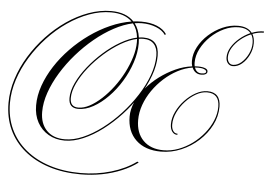

<svg xmlns="http://www.w3.org/2000/svg" viewBox="-94 -995 2064 1483"><g transform="rotate(5 938.5 -253.5)"><path d="M709 -892Q825 -892 886 -827Q918 -831 948 -831Q1018 -831 1069 -810Q1120 -789 1145 -751L1137 -744Q1114 -779 1064 -799Q1014 -819 954 -819Q927 -819 897 -814Q930 -771 939 -707Q957 -710 974 -710Q1096 -710 1096 -578Q1096 -505 1066.5 -424Q1037 -343 986 -262.5Q935 -182 868.5 -110.5Q802 -39 728.5 16.5Q655 72 580 104Q505 136 437 136Q366 136 311 104Q256 72 225 15.5Q194 -41 194 -116Q194 -192 221.5 -270Q249 -348 297.5 -423Q346 -498 411 -565Q476 -632 552 -686Q628 -740 709.5 -776Q791 -812 872 -825Q815 -882 709 -882Q625 -882 539.5 -850.5Q454 -819 373.5 -763.5Q293 -708 224 -634Q155 -560 102.5 -474.5Q50 -389 20.5 -298Q-9 -207 -9 -117Q-9 -6 33 84.5Q75 175 153.5 240Q232 305 341 340Q450 375 583 375Q704 375 816.5 342Q929 309 1011 249L1022 255Q969 295 898.5 324.5Q828 354 747.5 369.5Q667 385 583 385Q447 385 336 349.5Q225 314 145 247.5Q65 181 22.5 89Q-20 -3 -20 -117Q-20 -209 9.5 -302Q39 -395 92 -481.5Q145 -568 215 -642.5Q285 -717 366.5 -773Q448 -829 535.5 -860.5Q623 -892 709 -892ZM245 -70Q245 21 296 73.5Q347 126 437 126Q504 126 577 94.5Q650 63 723 8Q796 -47 861 -117.5Q926 -188 977 -267Q1028 -346 1057 -426Q1086 -506 1086 -578Q1086 -637 1057.5 -668.5Q1029 -700 974 -700Q958 -700 940 -697Q942 -680 942 -662Q942 -589 916.5 -512Q891 -435 848 -364.5Q805 -294 750 -238Q695 -182 636 -149.5Q577 -117 520 -117Q446 -117 446 -195Q446 -250 476 -313.5Q506 -377 556.5 -440.5Q607 -504 669.5 -559.5Q732 -615 798.5 -653.5Q865 -692 925 -705Q918 -769 884 -812Q813 -797 738 -756.5Q663 -716 591.5 -657Q520 -598 457.5 -526.5Q395 -455 347 -376.5Q299 -298 272 -220Q245 -142 245 -70ZM456 -195Q456 -127 520 -127Q562 -127 607.5 -151.5Q653 -176 699 -218.5Q745 -261 786 -315.5Q827 -370 858.5 -431.5Q890 -493 908.5 -554Q927 -615 927 -671Q927 -683 926 -695Q867 -682 802 -644Q737 -606 675.5 -551.5Q614 -497 564.5 -435Q515 -373 485.5 -310.5Q456 -248 456 -195ZM1185 156Q1062 156 991.5 89Q921 22 921 -93Q921 -149 946.5 -206Q972 -263 1016.5 -316Q1061 -369 1118.5 -412Q1176 -455 1240 -484Q1304 -513 1369 -521Q1363 -540 1363 -563Q1363 -618 1391.5 -671.5Q1420 -725 1468 -768.5Q1516 -812 1575 -838Q1634 -864 1695 -864Q1770 -864 1804 -819Q1852 -838 1897 -838V-828Q1855 -828 1810 -811Q1827 -782 1827 -740Q1827 -693 1805.5 -649Q1784 -605 1751 -577.5Q1718 -550 1681 -550Q1657 -550 1642 -568Q1627 -586 1627 -615Q1627 -654 1650 -692.5Q1673 -731 1711.5 -763.5Q1750 -796 1795 -816Q1765 -853 1701 -853Q1644 -853 1588 -827Q1532 -801 1486 -757Q1440 -713 1412.5 -660Q1385 -607 1385 -553Q1385 -536 1388 -523Q1401 -524 1414 -524Q1449 -524 1470 -515.5Q1491 -507 1490 -490Q1490 -478 1477.5 -470.5Q1465 -463 1444 -463Q1394 -463 1373 -512Q1315 -503 1259.5 -474Q1204 -445 1155 -401Q1106 -357 1068.5 -303Q1031 -249 1010 -190Q989 -131 989 -72Q989 28 1046.5 86Q1104 144 1204 144Q1262 144 1318.5 123Q1375 102 1425 65.5Q1475 29 1514 -19Q1553 -67 1575 -120.5Q1597 -174 1597 -228Q1597 -331 1501 -331Q1459 -331 1416 -306.5Q1373 -282 1336 -242Q1299 -202 1276.5 -154.5Q1254 -107 1254 -61Q1254 -30 1267 -11Q1280 8 1301 7V16Q1276 17 1260 -4.5Q1244 -26 1244 -63Q1244 -110 1267.5 -159Q1291 -208 1329.5 -249Q1368 -290 1413.5 -315Q1459 -340 1503 -340Q1606 -340 1606 -228Q1606 -154 1571 -85.5Q1536 -17 1476.5 37.5Q1417 92 1341.5 124Q1266 156 1185 156ZM1637 -617Q1637 -591 1649 -575.5Q1661 -560 1681 -560Q1715 -560 1746 -587Q1777 -614 1797.5 -655.5Q1818 -697 1818 -741Q1818 -781 1801 -807Q1757 -789 1719.5 -758Q1682 -727 1659.5 -690Q1637 -653 1637 -617ZM1417 -515Q1404 -515 1391 -514Q1405 -473 1444 -473Q1480 -473 1480 -489Q1480 -500 1462.5 -507.5Q1445 -515 1417 -515Z"/></g></svg>

Font: Ballet 16pt
Style: Regular
Weight: 400
Designer: Maximiliano R. Sproviero
Foundry: Omnibus-Type
Version: Version 1.100; ttfautohint (v1.8.3)